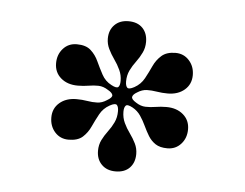

<svg xmlns="http://www.w3.org/2000/svg" viewBox="-33 -765 447 351"><g transform="rotate(5 190.5 -589.0)"><path d="M190.1 -451.1Q174.1 -451.1 164.6 -460.7Q155 -470.3 155 -486Q155 -496.9 159.4 -505.8Q163.8 -514.6 170.1 -523Q176.4 -531.3 180.7 -540.4Q185.1 -549.6 185.1 -561.1Q185.1 -569.1 182.1 -572.3Q179 -575.6 169 -570.1Q157.4 -563.7 151.2 -552.3Q144.9 -540.8 139.6 -529.2Q134.4 -517.7 125.4 -509.5Q116.5 -501.4 99.5 -501.4Q84.3 -501.4 74.5 -512.2Q64.7 -523.1 64.7 -539.2Q64.7 -555.9 76.7 -566.2Q88.7 -576.5 107.7 -576.5Q118.3 -576.5 127.6 -574.9Q137 -573.3 145.8 -573.6Q154.7 -573.8 163.4 -579.6Q173.1 -585.1 172.2 -589.6Q171.2 -594 163.4 -598.3Q154.7 -604 145.8 -604.3Q137 -604.5 127.6 -602.9Q118.3 -601.3 107.7 -601.3Q88.7 -601.3 76.7 -611.6Q64.7 -621.9 64.7 -638.7Q64.7 -654.7 74.5 -665.6Q84.3 -676.5 99.5 -676.5Q116.5 -676.5 125.4 -668.3Q134.4 -660.2 139.6 -648.6Q144.9 -637 151.2 -625.3Q157.4 -613.7 169 -607.7Q179 -602.3 182.1 -605.5Q185.1 -608.7 185.1 -616.7Q185.1 -627.3 180.7 -636.7Q176.4 -646.1 170.1 -654.9Q163.8 -663.8 159.4 -672.9Q155 -681.9 155 -691.8Q155 -707.5 164.6 -717.1Q174.1 -726.7 190.1 -726.7Q206.7 -726.7 216 -717.1Q225.2 -707.5 225.2 -691.8Q225.2 -680.9 220.8 -671.9Q216.5 -662.8 210.2 -654.4Q203.9 -646.1 199.5 -637Q195.1 -627.8 195.1 -616.7Q195.1 -608.7 198.2 -605.5Q201.2 -602.3 211.2 -607.7Q222.8 -614.1 229.1 -625.6Q235.3 -637 240.6 -648.6Q245.9 -660.2 255.1 -668.3Q264.3 -676.5 280.8 -676.5Q295.9 -676.5 305.7 -665.6Q315.6 -654.7 315.6 -638.7Q315.6 -621.9 303.6 -611.6Q291.6 -601.3 272.6 -601.3Q262.4 -601.3 252.8 -602.9Q243.2 -604.5 234.4 -604.3Q225.6 -604 216.8 -598.3Q209.4 -594 208.6 -589.6Q207.7 -585.1 216.8 -579.6Q225.6 -573.8 234.4 -573.6Q243.2 -573.3 252.8 -574.9Q262.4 -576.5 272.6 -576.5Q291.6 -576.5 303.6 -566.2Q315.6 -555.9 315.6 -539.2Q315.6 -523.1 305.7 -512.2Q295.9 -501.4 280.8 -501.4Q267.2 -501.4 259 -506.8Q250.9 -512.2 245.7 -520.6Q240.6 -529 236.1 -538.6Q231.6 -548.3 225.9 -556.7Q220.2 -565.1 211.2 -570.1Q201.2 -575.6 198.2 -572.3Q195.1 -569.1 195.1 -561.1Q195.1 -550.1 199.5 -540.7Q203.9 -531.3 210.2 -522.7Q216.5 -514 220.8 -505.2Q225.2 -496.3 225.2 -486Q225.2 -470.3 216 -460.7Q206.7 -451.1 190.1 -451.1Z"/></g></svg>

Font: Kalnia Thin
Style: Regular
Weight: 100
Version: Version 1.105